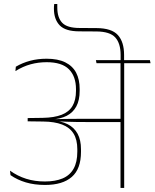

<svg xmlns="http://www.w3.org/2000/svg" viewBox="-20 -920 757 940"><path d="M260.5 -883.5Q260.5 -884.5 260.5 -892Q260.5 -899.5 260.5 -900.5H245.5Q244.5 -894.5 244.2 -889Q244 -883.5 244 -877.5Q244 -825.5 272.2 -796Q300.5 -766.5 368.5 -766.5L452 -766Q518 -765.5 544.2 -736.8Q570.5 -708 570.5 -651V-620.5H587.5V-651Q587.5 -715 557 -748.5Q526.5 -782 453 -782.5L370 -783Q309 -783 284.8 -808.2Q260.5 -833.5 260.5 -883.5ZM717 -610.5 714 -625.5H449.5L452.5 -610.5ZM570 0H588V-616H570ZM29 -84.5 31.5 -62.5Q64.5 -39.5 106.5 -27Q148.5 -14.5 200.5 -14.5Q286.5 -14.5 331.5 -53.8Q376.5 -93 376.5 -176.5V-189Q376.5 -234.5 360 -265Q343.5 -295.5 311.5 -311.8Q279.5 -328 232 -331V-335Q276 -337.5 306.8 -353.2Q337.5 -369 353.8 -399.2Q370 -429.5 370 -475V-484Q370 -531 352.8 -564Q335.5 -597 299.5 -614.8Q263.5 -632.5 208.5 -632.5Q165 -632.5 127.5 -622.5Q90 -612.5 57.5 -593.5L55.5 -572Q92.5 -595 130 -605.2Q167.5 -615.5 208.5 -615.5Q283 -615.5 317.5 -580.8Q352 -546 352 -483.5V-475.5Q352 -430 334.8 -401Q317.5 -372 281.5 -358Q245.5 -344 189 -343L115.5 -342V-326L191.5 -325Q247 -324.5 284.2 -310.2Q321.5 -296 340 -266.2Q358.5 -236.5 358.5 -189.5V-177.5Q358.5 -126 340.2 -93.8Q322 -61.5 286.5 -46.5Q251 -31.5 200 -31.5Q150 -31.5 108 -44.8Q66 -58 29 -84.5ZM228 -337V-328L259 -325V-326.5Q283.5 -325 306.8 -324Q330 -323 354.5 -322.8Q379 -322.5 406 -322.5H579.5V-338.5H406Q378.5 -338.5 352.5 -338.2Q326.5 -338 300.8 -337.8Q275 -337.5 247.5 -336.5V-338Z"/></svg>

Font: Anek Devanagari Thin
Style: Regular
Weight: 250
Designer: Kailash Malviya (Devanagari) & Yesha Goshar (Latin)
Foundry: Ek Type
Version: Version 1.003